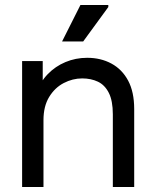

<svg xmlns="http://www.w3.org/2000/svg" viewBox="-20 -744 617 764"><path d="M68 0V-501H150V-360L126 -375Q140 -418 170 -449Q200 -480 240.5 -497Q281 -514 327 -514Q381 -514 423.5 -491Q466 -468 490 -423Q514 -378 514 -310V0H429V-289Q429 -343 413 -374.5Q397 -406 369.5 -419Q342 -432 307 -432Q269 -432 233.5 -413.5Q198 -395 175.5 -358Q153 -321 153 -266V0ZM227 -579 300 -724H411V-716L311 -579Z"/></svg>

Font: Fustat Medium
Style: Regular
Weight: 500
Designer: Mohamed Gaber, Khaled Hosny, Laura Garcia Mut
Foundry: Kief Type Foundry, Alif Type Foundry, Hard Type Foundry
Version: Version 1.007